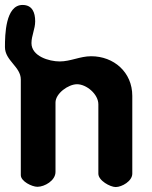

<svg xmlns="http://www.w3.org/2000/svg" viewBox="-34 -754 614 775"><path d="M-14 -564C-14 -509 50 -485 50 -433V-47C50 -22 95 0 117 0C146 0 190 -25 190 -60V-340C190 -377 242 -414 277 -414C315 -414 363 -374 363 -333V-53C363 -25 411 1 433 1C458 1 500 -23 500 -53V-367C500 -463 425 -527 334 -527C289 -527 251 -506 207 -506C164 -506 93 -527 93 -580C93 -610 108 -637 108 -668C108 -704 96 -734 57 -734C-12 -734 -14 -613 -14 -564Z"/></svg>

Font: Asimov Print
Style: Regular
Weight: 500
Designer: Google
Version: Version 2.000980: 2014